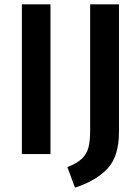

<svg xmlns="http://www.w3.org/2000/svg" viewBox="-20 -711 646 886"><path d="M213 0H81V-691H213ZM529 -101Q529 10 476.5 66.5Q424 123 326 155L291 60Q335 43 357.5 21.5Q380 0 388 -29.5Q396 -59 396 -106V-691H529Z"/></svg>

Font: Fira Sans Medium
Style: Regular
Weight: 500
Designer: bBox Type GmbH & Carrois Corporate GbR & Edenspiekermann AG
Foundry: bBox Type GmbH & Carrois Corporate GbR & Edenspiekermann AG
Version: Version 4.301